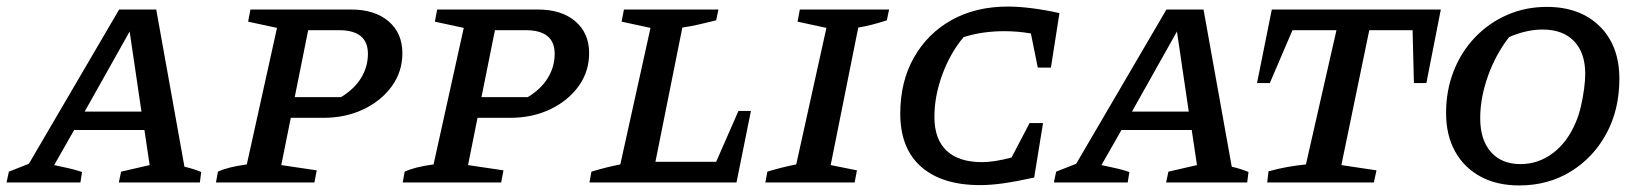

<svg xmlns="http://www.w3.org/2000/svg" viewBox="-63 -556 5001 585"><path d="M499 -48Q526 -42 550 -32L546 0H299L306 -33L393 -53L377 -160H163L102 -53Q124 -48 143.5 -44Q163 -40 187 -32L182 0H-43L-36 -33L25 -57L300 -527H413ZM195 -216H368L332 -460Z M595 0 601 -33Q616 -40 637.5 -45.5Q659 -51 689 -55L781 -471L693 -490L700 -527H1007Q1079 -527 1121 -491Q1163 -455 1163 -394Q1163 -338 1131 -293.5Q1099 -249 1044.5 -223Q990 -197 922 -197H823L794 -53L902 -37L895 0ZM970 -464H876L835 -260H976Q1017 -285 1037.5 -319Q1058 -353 1058 -392Q1058 -464 970 -464Z M1164 0 1170 -33Q1185 -40 1206.5 -45.5Q1228 -51 1258 -55L1350 -471L1262 -490L1269 -527H1576Q1648 -527 1690 -491Q1732 -455 1732 -394Q1732 -338 1700 -293.5Q1668 -249 1613.5 -223Q1559 -197 1491 -197H1392L1363 -53L1471 -37L1464 0ZM1539 -464H1445L1404 -260H1545Q1586 -285 1606.5 -319Q1627 -353 1627 -392Q1627 -464 1539 -464Z M2187 -218H2225L2181 0H1733L1739 -33Q1762 -40 1784 -45.5Q1806 -51 1827 -55L1919 -471L1831 -490L1838 -527H2126L2119 -494Q2090 -487 2066.5 -481.5Q2043 -476 2016 -472L1934 -63H2119Z M2269 0 2275 -33Q2298 -40 2320 -45.5Q2342 -51 2363 -55L2455 -471L2367 -490L2374 -527H2646L2639 -494Q2614 -486 2594.5 -481Q2575 -476 2552 -472L2468 -53L2548 -37L2541 0Z M2923 8Q2807 8 2743.5 -48Q2680 -104 2680 -210Q2680 -307 2721.5 -380.5Q2763 -454 2836.5 -495Q2910 -536 3008 -536Q3040 -536 3080.5 -531Q3121 -526 3165 -516L3139 -350H3099L3078 -454Q3039 -461 2996 -461Q2966 -461 2936 -457Q2906 -453 2873 -443Q2832 -394 2808 -328.5Q2784 -263 2784 -200Q2784 -132 2821 -97Q2858 -62 2929 -62Q2966 -62 3019 -76L3074 -181H3115L3088 -15Q3033 -3 2994.5 2.5Q2956 8 2923 8Z M3690 -48Q3717 -42 3741 -32L3737 0H3490L3497 -33L3584 -53L3568 -160H3354L3293 -53Q3315 -48 3334.5 -44Q3354 -40 3378 -32L3373 0H3148L3155 -33L3216 -57L3491 -527H3604ZM3386 -216H3559L3523 -460Z M4327 -527 4283 -303H4245L4241 -464H4109L4024 -53L4131 -37L4123 0H3798L3802 -34Q3831 -42 3858.5 -47Q3886 -52 3916 -55L4009 -464H3875L3806 -303H3767L3812 -527Z M4566 9Q4498 9 4448 -18Q4398 -45 4370.5 -94.5Q4343 -144 4343 -212Q4343 -280 4366 -339Q4389 -398 4431 -442Q4473 -486 4529 -510.5Q4585 -535 4650 -535Q4751 -535 4811 -476Q4871 -417 4871 -316Q4871 -222 4831.5 -149Q4792 -76 4723 -33.5Q4654 9 4566 9ZM4570 -56Q4624 -56 4668.5 -89.5Q4713 -123 4738 -183Q4747 -203 4753.5 -230.5Q4760 -258 4763.5 -285Q4767 -312 4767 -331Q4767 -395 4733 -430.5Q4699 -466 4637 -466Q4588 -466 4535 -443Q4494 -390 4470.5 -324Q4447 -258 4447 -196Q4447 -130 4479.5 -93Q4512 -56 4570 -56Z"/></svg>

Font: Piazzolla SC Medium
Style: Italic
Weight: 500
Italic angle: -11.3°
Designer: Juan Pablo del Peral
Foundry: Huerta Tipografica
Version: Version 1.330